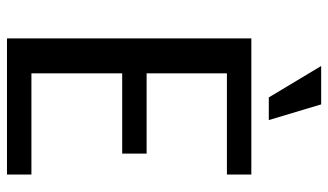

<svg xmlns="http://www.w3.org/2000/svg" viewBox="-215 -725 940 550"><g transform="rotate(90 255.0 -450.0)"><path d="M259 -750 169 -900H279L324 -750ZM90 0V-700H480V-630H190V-400H420V-330H190V-70H480V0Z"/></g></svg>

Font: Scada
Style: Regular
Weight: 400
Designer: Jovanny Lemonad
Foundry: Jovanny Lemonad
Version: Version 4.100;PS 004.100;hotconv 1.0.88;makeotf.lib2.5.64775